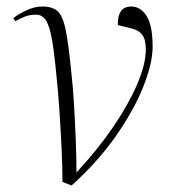

<svg xmlns="http://www.w3.org/2000/svg" viewBox="-20 -543 540 590"><path d="M200 27 172 16Q172 -25 169.5 -80Q167 -135 163 -198Q159 -261 152 -325Q145 -398 137 -435Q129 -472 118 -485Q107 -498 91 -498Q72 -498 56.5 -492Q41 -486 27 -478L21 -487Q32 -497 58.5 -510Q85 -523 110 -523Q141 -523 157 -508.5Q173 -494 181.5 -453Q190 -412 198 -332Q204 -280 207.5 -221Q211 -162 213 -107.5Q215 -53 215 -13Q281 -84 328.5 -154Q376 -224 402 -285Q428 -346 428 -391Q428 -421 417.5 -435.5Q407 -450 386 -455L342 -466Q341 -523 383 -523Q412 -523 430.5 -494Q449 -465 449 -399Q449 -349 420.5 -277Q392 -205 336.5 -125.5Q281 -46 200 27Z"/></svg>

Font: Display Extralight
Style: Italic
Weight: 200
Italic angle: -2°
Designer: Latin by Veronika Burian and Jose Scaglione. Greek by Irene Vlachou. Cyrillic by Vera Evstafieva
Foundry: TypeTogether
Version: Version 3.002